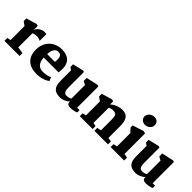

<svg xmlns="http://www.w3.org/2000/svg" viewBox="173 -1973 3111 3111"><g transform="rotate(45 1729.0 -417.0)"><path d="M47.9 -66.4 107.9 -78.6V-399.9L41.5 -446.8V-508.3L222.7 -562L257.8 -553.2V-457.5Q264.2 -481.9 281.2 -501.5Q298.3 -521 319.3 -534.4Q340.3 -547.9 361.8 -554.9Q383.3 -562 398.4 -562Q415.5 -562 430.2 -560.5Q444.8 -559.1 451.2 -556.2V-401.9Q445.3 -407.7 434.6 -412.1Q423.8 -416.5 411.9 -419.4Q399.9 -422.4 387.9 -423.8Q376 -425.3 367.7 -425.3Q347.2 -425.3 331.5 -422.9Q315.9 -420.4 305.4 -417.2Q294.9 -414.1 288.8 -411.1Q282.7 -408.2 280.8 -406.7V-83L394.5 -66.4V0H47.9Z M507.3 -259.3Q507.3 -321.8 527.8 -377Q548.3 -432.1 586.9 -473.1Q625.5 -514.2 681.2 -538.1Q736.8 -562 807.1 -562Q866.2 -562 908.7 -546.9Q951.2 -531.7 978.5 -504.6Q1005.9 -477.5 1019.5 -439.9Q1033.2 -402.3 1034.7 -357.9Q1035.6 -327.1 1033.2 -303.2Q1030.8 -279.3 1027.8 -258.8H687.5Q694.3 -172.4 732.2 -128.4Q770 -84.5 842.3 -84.5Q877.9 -84.5 918.2 -92Q958.5 -99.6 998 -117.2L1023.9 -56.2Q1005.4 -40.5 978.8 -27.3Q952.1 -14.2 920.9 -4.9Q889.6 4.4 854.7 9.5Q819.8 14.6 784.2 13.7Q717.8 12.2 666.3 -6.3Q614.7 -24.9 579.3 -59.8Q543.9 -94.7 525.6 -144.8Q507.3 -194.8 507.3 -259.3ZM866.7 -337.4Q868.2 -355.5 869.6 -376.2Q871.1 -397 869.4 -416.7Q867.7 -436.5 860.8 -453.6Q854 -470.7 839.4 -481Q830.6 -487.3 818.8 -490.5Q807.1 -493.7 791.5 -493.7Q763.2 -493.7 744.1 -479.7Q725.1 -465.8 713.1 -443.6Q701.2 -421.4 695.6 -393.6Q689.9 -365.7 688 -337.4Z M1148.4 -423.8 1102.5 -458V-517.6L1289.1 -562L1314.9 -553.7V-213.9Q1314.9 -180.7 1318.1 -156Q1321.3 -131.3 1329.6 -114.7Q1337.9 -98.1 1352.3 -89.8Q1366.7 -81.5 1389.6 -81.5Q1401.9 -81.5 1414.8 -83.5Q1427.7 -85.4 1439.5 -88.6Q1451.2 -91.8 1460.9 -96.7Q1470.7 -101.6 1476.6 -107.4V-415.5L1414.6 -450.2V-517.6L1618.7 -562L1646 -553.7V-66.4H1701.7V-14.2Q1693.4 -8.3 1678.5 -3.2Q1663.6 2 1644.5 5.6Q1625.5 9.3 1604.5 11.5Q1583.5 13.7 1563.5 13.7Q1548.8 13.7 1536.1 10.7Q1523.4 7.8 1513.9 1.5Q1504.4 -4.9 1499 -15.1Q1493.7 -25.4 1493.7 -40V-58.6Q1479.5 -41.5 1459.2 -28.3Q1439 -15.1 1416.5 -5.6Q1394 3.9 1372.1 8.8Q1350.1 13.7 1332.5 13.7Q1281.2 13.7 1246.1 1.7Q1210.9 -10.3 1189.2 -35.2Q1167.5 -60.1 1158 -98.6Q1148.4 -137.2 1148.4 -190.9Z M1773.9 -66.4 1835 -78.6V-399.9L1768.6 -446.8V-508.3L1949.7 -562L1986.3 -552.7V-480.5Q2005.4 -499 2029.3 -514.2Q2053.2 -529.3 2079.8 -539.8Q2106.4 -550.3 2134.8 -556.2Q2163.1 -562 2190.9 -562Q2237.8 -562 2268.6 -547.1Q2299.3 -532.2 2317.6 -503.9Q2335.9 -475.6 2343.5 -434.8Q2351.1 -394 2351.1 -341.8V-79.1L2419.9 -66.4V0H2108.4V-66.4L2178.2 -80.1V-319.8Q2178.2 -358.9 2174.6 -384Q2170.9 -409.2 2160.6 -423.6Q2150.4 -438 2131.6 -443.6Q2112.8 -449.2 2082 -449.2Q2077.6 -449.2 2067.6 -447.5Q2057.6 -445.8 2046.4 -442.9Q2035.2 -439.9 2024.4 -435.8Q2013.7 -431.6 2007.8 -426.8V-79.6L2067.9 -66.4V0H1773.9Z M2617.7 -647Q2598.6 -647 2580.3 -653.3Q2562 -659.7 2548.1 -671.4Q2534.2 -683.1 2525.6 -700.2Q2517.1 -717.3 2517.1 -738.8Q2517.1 -762.2 2527.8 -782.2Q2538.6 -802.2 2555.7 -816.9Q2572.8 -831.5 2594 -839.8Q2615.2 -848.1 2636.7 -848.1Q2663.1 -848.1 2681.9 -840.8Q2700.7 -833.5 2712.9 -820.8Q2725.1 -808.1 2731 -791.5Q2736.8 -774.9 2736.8 -755.9Q2736.8 -731 2726.8 -710.9Q2716.8 -690.9 2700 -676.5Q2683.1 -662.1 2661.6 -654.5Q2640.1 -647 2617.7 -647ZM2481 -66.4 2546.9 -80.1V-383.8L2484.4 -454.1V-499.5L2677.7 -562L2719.2 -549.8V-79.1L2789.6 -66.4V0H2481Z M2879.4 -423.8 2833.5 -458V-517.6L3020 -562L3045.9 -553.7V-213.9Q3045.9 -180.7 3049.1 -156Q3052.2 -131.3 3060.5 -114.7Q3068.8 -98.1 3083.3 -89.8Q3097.7 -81.5 3120.6 -81.5Q3132.8 -81.5 3145.8 -83.5Q3158.7 -85.4 3170.4 -88.6Q3182.1 -91.8 3191.9 -96.7Q3201.7 -101.6 3207.5 -107.4V-415.5L3145.5 -450.2V-517.6L3349.6 -562L3377 -553.7V-66.4H3432.6V-14.2Q3424.3 -8.3 3409.4 -3.2Q3394.5 2 3375.5 5.6Q3356.4 9.3 3335.4 11.5Q3314.5 13.7 3294.4 13.7Q3279.8 13.7 3267.1 10.7Q3254.4 7.8 3244.9 1.5Q3235.4 -4.9 3230 -15.1Q3224.6 -25.4 3224.6 -40V-58.6Q3210.4 -41.5 3190.2 -28.3Q3169.9 -15.1 3147.5 -5.6Q3125 3.9 3103 8.8Q3081.1 13.7 3063.5 13.7Q3012.2 13.7 2977.1 1.7Q2941.9 -10.3 2920.2 -35.2Q2898.4 -60.1 2888.9 -98.6Q2879.4 -137.2 2879.4 -190.9Z"/></g></svg>

Font: Merriweather
Style: Heavy
Weight: 900
Version: Version 1.003